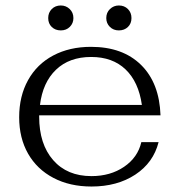

<svg xmlns="http://www.w3.org/2000/svg" viewBox="-20 -671 655 701"><path d="M496 -152H559Q540 -77 474 -33.5Q408 10 314 10Q235 10 175 -21.5Q115 -53 82.5 -110Q50 -167 50 -243Q50 -320 82.5 -378.5Q115 -437 174.5 -468.5Q234 -500 312 -500Q428 -500 495 -434Q562 -368 566 -250H123V-245Q123 -145 174 -86.5Q225 -28 314 -28Q383 -28 433 -62Q483 -96 496 -152ZM126 -288H498Q486 -372 438.5 -417.5Q391 -463 313 -463Q233 -463 184.5 -416.5Q136 -370 126 -288ZM156 -605Q156 -625 169 -638Q182 -651 202 -651Q221 -651 234.5 -638Q248 -625 248 -605Q248 -586 235 -573Q222 -560 202 -560Q182 -560 169 -572.5Q156 -585 156 -605ZM368 -605Q368 -625 381.5 -638Q395 -651 414 -651Q434 -651 447 -638Q460 -625 460 -605Q460 -585 447 -572.5Q434 -560 414 -560Q394 -560 381 -573Q368 -586 368 -605Z"/></svg>

Font: Fahkwang Light
Style: Regular
Weight: 300
Version: Version 1.000; ttfautohint (v1.6)